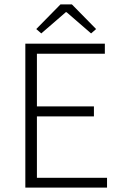

<svg xmlns="http://www.w3.org/2000/svg" viewBox="-20 -859 557 879"><path d="M169 -706 146 -726 257 -839H309L420 -726L397 -706L285 -803H281ZM96 0V-659H460V-613H149V-372H410V-326H149V-45H470V0Z"/></svg>

Font: Assistant Light
Style: Regular
Weight: 300
Designer: Hebrew By Ben Nathan, Latin by Paul Hunt
Version: Version 2.001;PS 002.001;hotconv 1.0.88;makeotf.lib2.5.64775